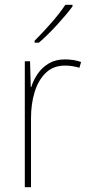

<svg xmlns="http://www.w3.org/2000/svg" viewBox="-20 -878 374 805"><path d="M252 -629Q290 -629 320 -618L313 -594Q299 -598 284.5 -600.5Q270 -603 252 -603Q204 -603 172.5 -573Q141 -543 125.5 -493Q110 -443 110 -383V-93H84V-621H106L109 -513H111Q120 -542 138 -568.5Q156 -595 184.5 -612Q213 -629 252 -629ZM284 -851Q258 -816 218.5 -773Q179 -730 143 -699H125V-707Q159 -741 195 -782Q231 -823 254 -858H284Z"/></svg>

Font: Noto Sans Kannada UI SemiCondensed Thin
Style: Regular
Weight: 100
Width: 4
Designer: Jelle Bosma - Monotype Design Team
Foundry: Monotype Imaging Inc.
Version: Version 2.005; ttfautohint (v1.8.4.7-5d5b)